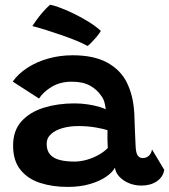

<svg xmlns="http://www.w3.org/2000/svg" viewBox="-20 -762 698 792"><path d="M258.5 9Q196.5 9 145.5 -7.5Q94.5 -24 64.2 -61.8Q34 -99.5 34 -161.5Q34 -223.5 68.8 -261.8Q103.5 -300 161 -317.8Q218.5 -335.5 287 -335.5Q315 -335.5 341.5 -331.5Q368 -327.5 388 -321.8Q408 -316 416 -311Q415 -325.5 410.5 -341Q406 -356.5 397 -367.5Q381 -392 351.8 -408.5Q322.5 -425 276 -425Q228.5 -425 193.5 -404Q158.5 -383 141 -355.5L32.5 -425.5Q55 -457.5 92.5 -482Q130 -506.5 178 -520.2Q226 -534 280 -534Q367 -534 422 -504Q477 -474 503 -422Q515.5 -396.5 523.5 -366Q531.5 -335.5 534 -294Q535.5 -255.5 536.5 -224.5Q537.5 -193.5 539 -168Q540 -131.5 547.8 -120.8Q555.5 -110 569 -110Q583.5 -110 594 -119.5Q604.5 -129 607 -145.5L657.5 -61.5Q653 -32 627 -14.2Q601 3.5 563.5 3.5Q535 3.5 511 -6.8Q487 -17 471.8 -33.8Q456.5 -50.5 454 -70.5Q445 -52 418.5 -33.5Q392 -15 351.5 -3Q311 9 258.5 9ZM286.5 -95.5Q313 -95.5 340 -103.5Q367 -111.5 389.2 -124.5Q411.5 -137.5 424.5 -151.5Q423.5 -172.5 423.2 -191.5Q423 -210.5 423.5 -225Q411.5 -229.5 377.2 -235.8Q343 -242 303.5 -242Q268.5 -242 238.8 -233.8Q209 -225.5 190.8 -209.2Q172.5 -193 172.5 -168.5Q172.5 -140.5 186.8 -124.5Q201 -108.5 226.8 -102Q252.5 -95.5 286.5 -95.5ZM186.5 -742.5Q197.5 -741 223.5 -731.8Q249.5 -722.5 281.8 -707Q314 -691.5 344.5 -672.8Q375 -654 396 -634.5Q389.5 -623 378 -609.5Q366.5 -596 356.2 -585.5Q346 -575 341 -572.5Q324.5 -582 296 -593.8Q267.5 -605.5 234.2 -617Q201 -628.5 169.2 -638.5Q137.5 -648.5 113.5 -654.5Q117.5 -660.5 128.2 -676Q139 -691.5 154.5 -709.8Q170 -728 186.5 -742.5Z"/></svg>

Font: Grandstander Thin SemiBold
Style: Regular
Weight: 600
Version: Version 1.200